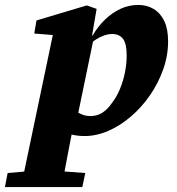

<svg xmlns="http://www.w3.org/2000/svg" viewBox="-96 -536 719 779"><path d="M-76 223 -65 166 50 156H115L250 166L238 223ZM-11 223 124 -421 179 -389 43 -400 52 -453 256 -514 296 -500 276 -383 284 -380 214 -42 203 -33Q194 13 185.5 56Q177 99 169.5 140.5Q162 182 154 223ZM247 16Q210 16 182 6Q154 -4 128 -22L171 -126Q195 -96 219 -80.5Q243 -65 271 -65Q286 -65 301 -70Q316 -75 330.5 -87Q345 -99 358 -118Q377 -142 390.5 -174.5Q404 -207 411 -242.5Q418 -278 418 -310Q418 -359 403 -378.5Q388 -398 359 -398Q343 -398 326 -392Q309 -386 292 -375Q275 -364 259 -348V-392H280Q300 -427 328.5 -455Q357 -483 391.5 -499.5Q426 -516 465 -516Q500 -516 527.5 -499.5Q555 -483 570.5 -450.5Q586 -418 586 -368Q586 -310 566 -254Q546 -198 512.5 -149.5Q479 -101 435.5 -63.5Q392 -26 343.5 -5Q295 16 247 16Z"/></svg>

Font: Source Serif 4 ExtraBold
Style: Italic
Weight: 800
Italic angle: -12°
Designer: Frank Grießhammer
Foundry: Adobe Systems Incorporated
Version: Version 4.004;hotconv 1.0.116;makeotfexe 2.5.65601